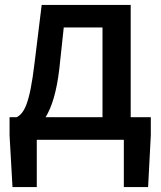

<svg xmlns="http://www.w3.org/2000/svg" viewBox="-20 -570 657 783"><path d="M240 -458H398V-92H166C191 -133 211 -195 222 -290ZM513 -92V-550H150L121 -314C101 -144 78 -108 48 -92H19V-18L31 193H130V0H485V193H584L595 -18V-92Z"/></svg>

Font: Genne Gothic Medium
Style: Regular
Weight: 500
Designer: Ryoko NISHIZUKA (kana & ideographs); Paul D. Hunt (Latin, Greek & Cyrillic); Wenlong ZHANG (bopomofo); Sandoll Communica
Foundry: Adobe Systems Incorporated
Version: Version 1.004;PS 1.004;hotconv 16.6.51;makeotf.lib2.5.65220